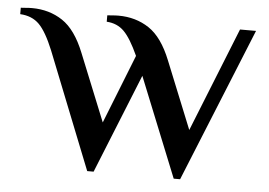

<svg xmlns="http://www.w3.org/2000/svg" viewBox="-47 -534 837 597"><g transform="rotate(5 372.0 -235.0)"><path d="M-5 -458V-478Q0 -478 10 -479Q20 -480 30 -480Q84 -480 125.5 -452.5Q167 -425 195 -355L280 -145L365 -360Q341 -413 319.5 -434.5Q298 -456 265 -458V-478Q270 -478 280 -479Q290 -480 300 -480Q354 -480 395.5 -452.5Q437 -425 465 -355L550 -145L680 -470H730L535 10H515L390 -300L265 10H245L100 -355Q77 -411 54.5 -433.5Q32 -456 -5 -458Z"/></g></svg>

Font: ZCOOL XiaoWei
Style: Regular
Weight: 400
Version: Version 1.000